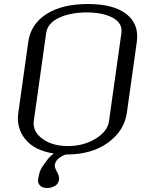

<svg xmlns="http://www.w3.org/2000/svg" viewBox="-20 -770 706 957"><path d="M274.4 124Q271.5 147.5 252.9 157.2Q234.4 167 215.8 167Q205.1 167 194.8 164.1Q184.6 161.1 176.3 150.9Q168 140.6 169.9 124Q174.8 93.8 182.1 77.1Q189.5 60.5 213.9 29.3Q224.6 13.7 248 -4.9Q152.3 -19.5 106.4 -75.7Q60.5 -131.8 71.3 -208L121.1 -562.5Q133.8 -650.4 211.9 -700.2Q290 -750 418 -750Q546.9 -750 610.4 -699.7Q673.8 -649.4 662.1 -562.5L612.3 -208Q599.6 -118.2 518.6 -59.1Q437.5 0 312.5 0Q300.8 0 278.8 14.6Q256.8 29.3 252.9 52.7Q252 65.4 264.2 86.9Q276.4 108.4 274.4 124ZM523.4 -167 585 -604.5Q591.8 -654.3 542.5 -681.2Q493.2 -708 412.1 -708Q331.1 -708 273.9 -681.2Q216.8 -654.3 210 -604.5L148.4 -167Q141.6 -115.2 190.9 -78.6Q240.2 -42 318.4 -42Q396.5 -42 456.5 -78.6Q516.6 -115.2 523.4 -167Z"/></svg>

Font: okolaks
Style: RegularItalic
Weight: 500
Italic angle: -8°
Version: Version 000.6.0